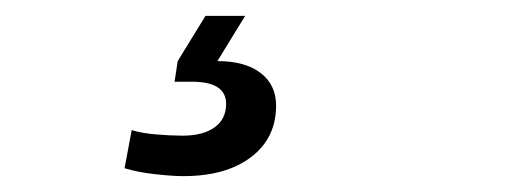

<svg xmlns="http://www.w3.org/2000/svg" viewBox="-20 -31 640 242"><path d="M211 191Q197 191 175 188.5Q153 186 137 181L146 133Q159 137 177.5 138.5Q196 140 210 140Q236 140 250.5 129.5Q265 119 265 100Q265 72 222 72H200L204 46L239 -11H289L254 46Q289 46 308.5 61Q328 76 328 102Q328 143 296.5 167Q265 191 211 191Z"/></svg>

Font: Gantari Medium
Style: Italic
Weight: 500
Italic angle: -10°
Designer: Anugrah Pasau
Foundry: Lafontype
Version: Version 1.000